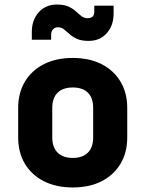

<svg xmlns="http://www.w3.org/2000/svg" viewBox="-20 -815 640 845"><path d="M300 10Q227 10 173 -17.5Q119 -45 89.5 -94.5Q60 -144 60 -210V-340Q60 -406 89.5 -455.5Q119 -505 173 -532.5Q227 -560 300 -560Q374 -560 427.5 -532.5Q481 -505 510.5 -455.5Q540 -406 540 -340V-210Q540 -144 510.5 -94.5Q481 -45 427.5 -17.5Q374 10 300 10ZM300 -120Q344 -120 367 -143.5Q390 -167 390 -210V-340Q390 -384 367 -407Q344 -430 300 -430Q257 -430 233.5 -407Q210 -384 210 -340V-210Q210 -167 233.5 -143.5Q257 -120 300 -120ZM370 -635Q338 -635 318.5 -644Q299 -653 286 -665Q273 -677 261.5 -686Q250 -695 235 -695Q222 -695 213.5 -686Q205 -677 205 -662V-640H120V-675Q120 -727 150.5 -761Q181 -795 230 -795Q262 -795 281.5 -786Q301 -777 314 -765Q327 -753 338.5 -744Q350 -735 365 -735Q395 -735 395 -763V-790H480V-755Q480 -703 450 -669Q420 -635 370 -635Z"/></svg>

Font: Tiny ExtraBold
Style: Regular
Weight: 800
Designer: Philipp Nurullin, Konstantin Bulenkov
Foundry: JetBrains
Version: Version 2.251; ttfautohint (v1.8.4.7-5d5b)